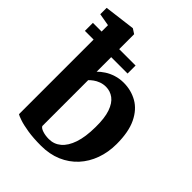

<svg xmlns="http://www.w3.org/2000/svg" viewBox="-232 -943 1077 1077"><g transform="rotate(45 306.5 -405.0)"><path d="M-0.5 -746V-796.5L181.5 -819.5H184.5L213 -801V-503.5Q228.5 -519.5 251 -534.2Q273.5 -549 302.5 -558.2Q331.5 -567.5 364.5 -567.5Q423.5 -567.5 472.5 -539.8Q521.5 -512 550.5 -452Q579.5 -392 579.5 -296Q579.5 -231 559.2 -175Q539 -119 500.8 -77.2Q462.5 -35.5 408 -12.2Q353.5 11 285.5 11Q225 11 179.8 3.8Q134.5 -3.5 107.5 -12.8Q80.5 -22 73.5 -27V-733ZM310 -481Q288.5 -481 269.5 -474Q250.5 -467 236.2 -456.5Q222 -446 213 -436.5V-72.5Q218.5 -61 240.8 -53.8Q263 -46.5 290.5 -46.5Q331.5 -46.5 362.2 -72.5Q393 -98.5 410.5 -150Q428 -201.5 428.5 -279.5Q429.5 -352 414 -396.2Q398.5 -440.5 371.2 -460.8Q344 -481 310 -481ZM4.5 -682.5H343V-619H4.5Z"/></g></svg>

Font: Merriweather 24pt
Style: Bold
Weight: 700
Designer: Eben Sorkin
Foundry: Eben Sorkin
Version: Version 2.100